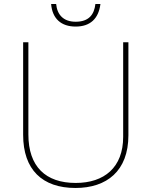

<svg xmlns="http://www.w3.org/2000/svg" viewBox="-20 -924 752 954"><path d="M479 -904H454C448 -851 421 -816 356 -816C295 -816 264 -851 259 -904H234C240 -831 284 -792 356 -792C428 -792 470 -831 479 -904ZM618 -252V-714H592V-244C592 -92 498 -15 356 -15C207 -15 121 -96 121 -256V-714H95V-254C95 -81 190 10 355 10C510 10 618 -74 618 -252Z"/></svg>

Font: Noto Sans Gurmukhi Thin
Style: Regular
Weight: 100
Designer: Jelle Bosma - Monotype Design Team
Foundry: Monotype Imaging Inc.
Version: Version 2.004